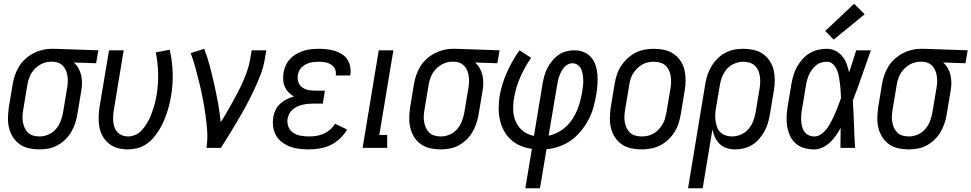

<svg xmlns="http://www.w3.org/2000/svg" viewBox="-20 -788 5176 1023"><path d="M190 8Q161 8 134 2Q107 -4 85.5 -19Q64 -34 49.5 -56.5Q35 -79 28.5 -105Q22 -131 22.5 -159.5Q23 -188 27 -216L48 -342Q52 -366 60.5 -390Q69 -414 82.5 -435.5Q96 -457 115.5 -474.5Q135 -492 158 -504Q181 -516 205.5 -522Q230 -528 254 -528H269L504 -520L492 -451L373 -455Q388 -442 398 -424.5Q408 -407 412.5 -387Q417 -367 417 -346Q417 -325 413 -304L392 -178Q388 -154 380 -130Q372 -106 359 -84Q346 -62 327.5 -44Q309 -26 286 -13.5Q263 -1 238.5 3.5Q214 8 190 8ZM191 -61Q215 -61 238 -71Q261 -81 277.5 -100Q294 -119 303 -142.5Q312 -166 316 -189L337 -315Q340 -331 341 -347Q342 -363 340 -378.5Q338 -394 333 -408Q328 -422 318.5 -433.5Q309 -445 295.5 -451.5Q282 -458 266 -459H250Q226 -459 203 -448Q180 -437 163 -418.5Q146 -400 137 -377Q128 -354 125 -331L104 -205Q101 -188 100 -171Q99 -154 102 -137.5Q105 -121 111.5 -106.5Q118 -92 129.5 -81Q141 -70 157.5 -65.5Q174 -61 191 -61Z M660 8Q633 8 607.5 1Q582 -6 561.5 -22Q541 -38 528 -60.5Q515 -83 510 -108.5Q505 -134 505.5 -161.5Q506 -189 510 -216L561 -520H639L587 -205Q584 -189 583 -172.5Q582 -156 583.5 -140.5Q585 -125 590 -110Q595 -95 605.5 -84Q616 -73 630.5 -67Q645 -61 662 -61Q679 -61 696.5 -67.5Q714 -74 728 -87Q742 -100 752.5 -115.5Q763 -131 772 -147.5Q781 -164 787 -181Q793 -198 798.5 -215Q804 -232 808 -249.5Q812 -267 815 -284Q824 -342 822.5 -398.5Q821 -455 810 -509L884 -523Q898 -464 900 -400.5Q902 -337 891 -274Q887 -250 881 -226.5Q875 -203 867 -180Q859 -157 848.5 -134Q838 -111 824.5 -90Q811 -69 793.5 -49.5Q776 -30 754 -16.5Q732 -3 708 2.5Q684 8 660 8Z M1080 0Q1087 -45 1084 -88.5Q1081 -132 1075 -174.5Q1069 -217 1061 -259Q1053 -301 1043 -342.5Q1033 -384 1022 -424.5Q1011 -465 996 -505L1068 -528Q1086 -482 1098.5 -433.5Q1111 -385 1122 -336Q1133 -287 1142 -237.5Q1151 -188 1156 -137Q1173 -163 1188.5 -190Q1204 -217 1219 -244Q1234 -271 1248.5 -298.5Q1263 -326 1275 -354Q1287 -382 1297 -410.5Q1307 -439 1312 -468L1321 -520H1399L1390 -468Q1383 -427 1367 -386.5Q1351 -346 1332.5 -306.5Q1314 -267 1293 -228Q1272 -189 1249.5 -151Q1227 -113 1204 -75Q1181 -37 1157 0Z M1626 8Q1600 8 1574.5 5Q1549 2 1526 -6.5Q1503 -15 1483 -30Q1463 -45 1451 -66Q1439 -87 1435.5 -112.5Q1432 -138 1436 -164Q1439 -183 1448 -202Q1457 -221 1473 -235.5Q1489 -250 1507.5 -259Q1526 -268 1546 -274Q1530 -283 1517.5 -296Q1505 -309 1497.5 -326Q1490 -343 1489 -362.5Q1488 -382 1491 -402Q1494 -421 1503 -440.5Q1512 -460 1527 -475.5Q1542 -491 1561 -501.5Q1580 -512 1599.5 -518Q1619 -524 1639.5 -526Q1660 -528 1679 -528Q1701 -528 1722.5 -525.5Q1744 -523 1763.5 -517Q1783 -511 1801 -500Q1819 -489 1830 -472.5Q1841 -456 1845.5 -435Q1850 -414 1847 -392L1846 -386H1769V-389Q1772 -406 1764.5 -421Q1757 -436 1743.5 -444.5Q1730 -453 1713.5 -456Q1697 -459 1680 -459Q1668 -459 1656 -458Q1644 -457 1632.5 -454Q1621 -451 1610 -445.5Q1599 -440 1589.5 -431.5Q1580 -423 1574.5 -412Q1569 -401 1567 -390Q1564 -371 1569 -353Q1574 -335 1588 -324Q1602 -313 1620 -309Q1638 -305 1657 -305H1711L1700 -236H1646Q1632 -236 1618 -234.5Q1604 -233 1590.5 -229.5Q1577 -226 1563.5 -220Q1550 -214 1539 -204.5Q1528 -195 1521.5 -182Q1515 -169 1512 -155Q1509 -132 1517 -112Q1525 -92 1542.5 -80.5Q1560 -69 1582 -65Q1604 -61 1627 -61Q1646 -61 1665.5 -64Q1685 -67 1703.5 -75Q1722 -83 1738.5 -97Q1755 -111 1765 -129L1829 -98Q1815 -72 1791.5 -50Q1768 -28 1741 -15Q1714 -2 1684.5 3Q1655 8 1626 8Z M1912 0 1998 -520H2076L2001 -69H2043V0Z M2328 8Q2299 8 2272 2Q2245 -4 2223.5 -19Q2202 -34 2187.5 -56.5Q2173 -79 2166.5 -105Q2160 -131 2160.5 -159.5Q2161 -188 2165 -216L2186 -342Q2190 -366 2198.5 -390Q2207 -414 2220.5 -435.5Q2234 -457 2253.5 -474.5Q2273 -492 2296 -504Q2319 -516 2343.5 -522Q2368 -528 2392 -528H2407L2642 -520L2630 -451L2511 -455Q2526 -442 2536 -424.5Q2546 -407 2550.5 -387Q2555 -367 2555 -346Q2555 -325 2551 -304L2530 -178Q2526 -154 2518 -130Q2510 -106 2497 -84Q2484 -62 2465.5 -44Q2447 -26 2424 -13.5Q2401 -1 2376.5 3.5Q2352 8 2328 8ZM2329 -61Q2353 -61 2376 -71Q2399 -81 2415.5 -100Q2432 -119 2441 -142.5Q2450 -166 2454 -189L2475 -315Q2478 -331 2479 -347Q2480 -363 2478 -378.5Q2476 -394 2471 -408Q2466 -422 2456.5 -433.5Q2447 -445 2433.5 -451.5Q2420 -458 2404 -459H2388Q2364 -459 2341 -448Q2318 -437 2301 -418.5Q2284 -400 2275 -377Q2266 -354 2263 -331L2242 -205Q2239 -188 2238 -171Q2237 -154 2240 -137.5Q2243 -121 2249.5 -106.5Q2256 -92 2267.5 -81Q2279 -70 2295.5 -65.5Q2312 -61 2329 -61Z M2779 215 2814 5Q2783 1 2754 -11Q2725 -23 2702.5 -43.5Q2680 -64 2665.5 -90.5Q2651 -117 2644 -147.5Q2637 -178 2637 -210.5Q2637 -243 2642 -276Q2653 -339 2680.5 -401.5Q2708 -464 2748 -520L2810 -480Q2776 -431 2752 -376.5Q2728 -322 2719 -266Q2713 -233 2714.5 -199.5Q2716 -166 2729.5 -137Q2743 -108 2768 -89Q2793 -70 2825 -64L2871 -343Q2875 -365 2881 -386Q2887 -407 2897.5 -427Q2908 -447 2923 -465Q2938 -483 2957 -496Q2976 -509 2998 -514.5Q3020 -520 3041 -520Q3067 -520 3090.5 -510.5Q3114 -501 3129.5 -483Q3145 -465 3153 -441Q3161 -417 3163 -392Q3165 -367 3163.5 -341Q3162 -315 3158 -289Q3152 -255 3143 -220.5Q3134 -186 3117.5 -154Q3101 -122 3077.5 -92.5Q3054 -63 3024.5 -41.5Q2995 -20 2960.5 -8Q2926 4 2892 7L2857 215ZM2903 -65Q2928 -70 2952 -82.5Q2976 -95 2996 -113.5Q3016 -132 3030.5 -154.5Q3045 -177 3055 -201Q3065 -225 3071.5 -250Q3078 -275 3082 -300Q3085 -316 3086.5 -331.5Q3088 -347 3087.5 -362.5Q3087 -378 3084.5 -393Q3082 -408 3076 -421Q3070 -434 3057.5 -442.5Q3045 -451 3029 -451Q3017 -451 3005 -444.5Q2993 -438 2984.5 -427.5Q2976 -417 2970 -405.5Q2964 -394 2959.5 -381.5Q2955 -369 2952.5 -356.5Q2950 -344 2948 -332Z M3398 8Q3369 8 3342 2Q3315 -4 3293 -19Q3271 -34 3256.5 -56.5Q3242 -79 3235.5 -105Q3229 -131 3229.5 -159.5Q3230 -188 3234 -216L3255 -342Q3259 -366 3267 -390.5Q3275 -415 3289.5 -437Q3304 -459 3324 -477.5Q3344 -496 3367 -507.5Q3390 -519 3415 -523.5Q3440 -528 3464 -528Q3493 -528 3520 -522Q3547 -516 3569 -501Q3591 -486 3606 -463.5Q3621 -441 3627 -415Q3633 -389 3633 -360.5Q3633 -332 3628 -304L3607 -178Q3603 -154 3595 -129.5Q3587 -105 3573 -83Q3559 -61 3539 -42.5Q3519 -24 3496 -12.5Q3473 -1 3447.5 3.5Q3422 8 3398 8ZM3399 -61Q3415 -61 3431.5 -64.5Q3448 -68 3463 -77Q3478 -86 3490 -99Q3502 -112 3510.5 -126.5Q3519 -141 3523.5 -157Q3528 -173 3531 -189L3552 -315Q3555 -332 3555.5 -349.5Q3556 -367 3553.5 -383Q3551 -399 3544 -414Q3537 -429 3525 -439.5Q3513 -450 3497 -454.5Q3481 -459 3464 -459Q3448 -459 3431.5 -455.5Q3415 -452 3400 -443Q3385 -434 3372.5 -421Q3360 -408 3351.5 -393.5Q3343 -379 3338.5 -363Q3334 -347 3332 -331L3311 -205Q3308 -188 3307 -170.5Q3306 -153 3309 -137Q3312 -121 3319 -106Q3326 -91 3337.5 -80.5Q3349 -70 3365.5 -65.5Q3382 -61 3399 -61Z M3646 215 3738 -342Q3742 -366 3750 -390Q3758 -414 3771.5 -436Q3785 -458 3803 -476Q3821 -494 3844.5 -506.5Q3868 -519 3892 -523.5Q3916 -528 3940 -528Q3969 -528 3996 -522Q4023 -516 4044.5 -501Q4066 -486 4081 -463.5Q4096 -441 4102 -415Q4108 -389 4108 -360.5Q4108 -332 4103 -304L4082 -178Q4078 -155 4071.5 -132.5Q4065 -110 4053.5 -89Q4042 -68 4026 -49Q4010 -30 3989 -17Q3968 -4 3945 2Q3922 8 3899 8Q3875 8 3853 1.5Q3831 -5 3815 -20.5Q3799 -36 3789.5 -56.5Q3780 -77 3776 -99L3724 215ZM3880 -61Q3904 -61 3927.5 -71Q3951 -81 3967.5 -100Q3984 -119 3993 -142.5Q4002 -166 4006 -189L4027 -315Q4030 -332 4030.5 -349Q4031 -366 4028.5 -382.5Q4026 -399 4019.5 -413.5Q4013 -428 4001 -439Q3989 -450 3973 -454.5Q3957 -459 3940 -459Q3917 -459 3893 -449Q3869 -439 3852.5 -420Q3836 -401 3827 -377.5Q3818 -354 3815 -331L3795 -214Q3792 -196 3791 -178.5Q3790 -161 3792.5 -144Q3795 -127 3800.5 -111Q3806 -95 3818 -83.5Q3830 -72 3846 -66.5Q3862 -61 3880 -61Z M4319 8Q4291 8 4266 1Q4241 -6 4221.5 -22Q4202 -38 4191 -61Q4180 -84 4175 -109.5Q4170 -135 4171 -162Q4172 -189 4176 -216L4197 -342Q4201 -365 4208 -388Q4215 -411 4227 -432.5Q4239 -454 4256 -473Q4273 -492 4294 -504.5Q4315 -517 4338.5 -522.5Q4362 -528 4385 -528Q4411 -528 4432 -517Q4453 -506 4468 -488Q4483 -470 4491 -447.5Q4499 -425 4504 -402Q4514 -432 4523.5 -461.5Q4533 -491 4542 -520H4620Q4596 -453 4573 -386Q4550 -319 4524 -252Q4528 -189 4530 -126Q4532 -63 4536 0H4458Q4458 -27 4458.5 -53.5Q4459 -80 4459 -107Q4448 -86 4434 -66Q4420 -46 4402.5 -29.5Q4385 -13 4363 -2.5Q4341 8 4319 8ZM4319 -61Q4335 -61 4349.5 -69.5Q4364 -78 4375.5 -90.5Q4387 -103 4395.5 -117Q4404 -131 4411.5 -145.5Q4419 -160 4425.5 -174.5Q4432 -189 4438 -204Q4444 -219 4449.5 -234Q4455 -249 4461 -265Q4460 -284 4459 -303.5Q4458 -323 4455.5 -342Q4453 -361 4450 -379.5Q4447 -398 4439.5 -415Q4432 -432 4419 -445.5Q4406 -459 4386 -459Q4371 -459 4355.5 -454.5Q4340 -450 4328 -440Q4316 -430 4306 -416.5Q4296 -403 4290 -389Q4284 -375 4280 -360.5Q4276 -346 4274 -331L4253 -205Q4250 -189 4249 -173.5Q4248 -158 4249 -142.5Q4250 -127 4254 -112Q4258 -97 4266.5 -85.5Q4275 -74 4289 -67.5Q4303 -61 4319 -61ZM4422 -577 4377 -623 4531 -768 4587 -712Z M4822 8Q4793 8 4766 2Q4739 -4 4717.5 -19Q4696 -34 4681.5 -56.5Q4667 -79 4660.5 -105Q4654 -131 4654.5 -159.5Q4655 -188 4659 -216L4680 -342Q4684 -366 4692.5 -390Q4701 -414 4714.5 -435.5Q4728 -457 4747.5 -474.5Q4767 -492 4790 -504Q4813 -516 4837.5 -522Q4862 -528 4886 -528H4901L5136 -520L5124 -451L5005 -455Q5020 -442 5030 -424.5Q5040 -407 5044.5 -387Q5049 -367 5049 -346Q5049 -325 5045 -304L5024 -178Q5020 -154 5012 -130Q5004 -106 4991 -84Q4978 -62 4959.5 -44Q4941 -26 4918 -13.5Q4895 -1 4870.5 3.5Q4846 8 4822 8ZM4823 -61Q4847 -61 4870 -71Q4893 -81 4909.5 -100Q4926 -119 4935 -142.5Q4944 -166 4948 -189L4969 -315Q4972 -331 4973 -347Q4974 -363 4972 -378.5Q4970 -394 4965 -408Q4960 -422 4950.5 -433.5Q4941 -445 4927.5 -451.5Q4914 -458 4898 -459H4882Q4858 -459 4835 -448Q4812 -437 4795 -418.5Q4778 -400 4769 -377Q4760 -354 4757 -331L4736 -205Q4733 -188 4732 -171Q4731 -154 4734 -137.5Q4737 -121 4743.5 -106.5Q4750 -92 4761.5 -81Q4773 -70 4789.5 -65.5Q4806 -61 4823 -61Z"/></svg>

Font: Iosevka QP
Style: Italic
Weight: 400
Italic angle: -9°
Designer: Belleve Invis
Foundry: Belleve Invis
Version: Version 20.0.0; ttfautohint (v1.8.4)